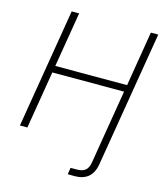

<svg xmlns="http://www.w3.org/2000/svg" viewBox="-133 -827 963 1130"><g transform="rotate(15 348.5 -262.0)"><path d="M387.7 204.1 394 163.6Q402.8 163.6 414.3 163.6Q425.8 163.6 432.1 163.6Q466.8 163.6 484.6 148.4Q502.4 133.3 507.8 98.1L534.2 -62.5H579.1L552.2 99.1Q543.5 152.3 512.5 178.5Q481.4 204.6 428.7 204.6Q418.9 204.6 407.7 204.3Q396.5 204.1 387.7 204.1ZM41.5 0 162.1 -727.5H207.5L151.9 -392.6H589.4L644.5 -727.5H689.5L568.8 0H523.9L582 -351.1H145L86.9 0Z"/></g></svg>

Font: Inter 28pt ExtraLight
Style: Italic
Weight: 250
Italic angle: -9.3988°
Designer: Rasmus Andersson
Foundry: rsms
Version: Version 4.001;git-66647c0bb